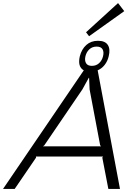

<svg xmlns="http://www.w3.org/2000/svg" viewBox="-74 -1236 889 1256"><path d="M207 -278.8H586.9L581.1 -286.1L512.2 -650.9L508.8 -727.1H506.8L464.8 -650.9L215.8 -285.2ZM558.1 -931.2Q529.8 -931.2 510.7 -913.6Q491.7 -896 484.9 -868.2Q478.5 -840.3 488.8 -822.8Q499 -805.2 526.9 -805.2Q555.2 -805.2 574.2 -822.8Q593.3 -840.3 600.1 -868.2Q606.9 -896 596.9 -913.6Q586.9 -931.2 558.1 -931.2ZM564.9 -775.9 710.9 0H634.8L595.2 -205.1L600.1 -211.9H161.1L162.1 -205.1L22 0H-54.2L474.1 -775.9Q432.1 -799.3 448.2 -868.2Q460 -914.1 490.5 -941.7Q521 -969.2 566.9 -969.2Q613.8 -969.2 631.3 -941.9Q648.9 -914.6 637.2 -868.2Q629.9 -836.4 611.1 -812Q592.3 -787.6 564.9 -775.9ZM698.2 -1215.8 738.8 -1163.1 508.8 -999 488.8 -1024.9Z"/></svg>

Font: Sinkin Sans 300 Light Italic
Style: Regular
Weight: 300
Italic angle: -112°
Designer: Keith Bates
Foundry: K-Type
Version: Sinkin Sans (version 1.0)  by Keith Bates   •   © 2014   www